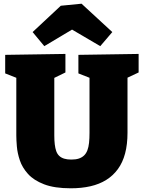

<svg xmlns="http://www.w3.org/2000/svg" viewBox="-20 -1001 776 1036"><path d="M403 -705 728 -710V-610L647 -572L668 -621V-285Q668 -222 655 -173Q642 -124 616 -88.5Q590 -53 553 -30Q516 -7 468 4Q420 15 362 15Q274 15 218 -6.5Q162 -28 131 -62.5Q100 -97 87 -136Q74 -175 71 -210.5Q68 -246 68 -270V-620L89 -573L8 -605V-705L333 -710V-610L255 -572L273 -620V-270Q273 -243 275.5 -222Q278 -201 283.5 -185.5Q289 -170 299.5 -160Q310 -150 326 -145Q342 -140 365 -140Q389 -140 405.5 -145.5Q422 -151 433.5 -162Q445 -173 451.5 -190Q458 -207 460.5 -230.5Q463 -254 463 -285V-621L479 -575L403 -605ZM219 -752 156 -828 308 -970 420 -981 586 -828 521 -752 296 -884 437 -882Z"/></svg>

Font: Bitter Thin Black
Style: Regular
Weight: 900
Version: Version 3.020